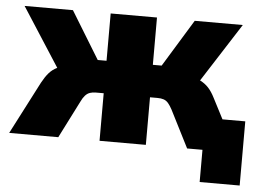

<svg xmlns="http://www.w3.org/2000/svg" viewBox="-47 -569 1072 760"><g transform="rotate(5 488.5 -189.0)"><path d="M772 128V0H736V-127H931V128ZM4 0 112 -209Q125 -233 138.5 -248.5Q152 -264 171 -273Q190 -282 219 -287L195 -236L21 -506H213L328 -318H363V-506H547V-318H582L697 -506H888L715 -236L691 -287Q720 -282 739 -272.5Q758 -263 772 -248Q786 -233 798 -209L906 0H711L636 -148Q628 -163 620 -172.5Q612 -182 601.5 -185.5Q591 -189 577 -189H547V0H363V-189H332Q319 -189 308.5 -185.5Q298 -182 289.5 -172.5Q281 -163 274 -148L199 0Z"/></g></svg>

Font: Nunito Sans 7pt SemiCondensed Black
Style: Regular
Weight: 900
Width: 4
Designer: Vernon Adams
Foundry: Vernon Adams
Version: Version 3.101;gftools[0.9.27]